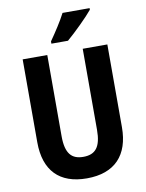

<svg xmlns="http://www.w3.org/2000/svg" viewBox="-100 -1003 821 1083"><g transform="rotate(-10 310.0 -461.5)"><path d="M490 -924V-933H335C312 -888 277 -835 243 -786V-773H338C386 -814 459 -886 490 -924ZM553 -240V-714H412V-250C412 -152 380 -113 310 -113C243 -113 209 -150 209 -249V-714H68V-239C68 -77 152 10 309 10C470 10 553 -81 553 -240Z"/></g></svg>

Font: Noto Sans Devanagari UI Condensed
Style: Bold
Weight: 700
Width: 3
Designer: Jelle Bosma - Monotype Design Team
Foundry: Monotype Imaging Inc.
Version: Version 2.004